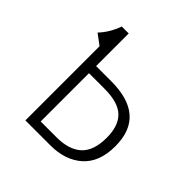

<svg xmlns="http://www.w3.org/2000/svg" viewBox="-147 -633 745 745"><g transform="rotate(45 225.5 -261.0)"><path d="M417 -176Q417 -89 367.5 -44.5Q318 0 236 0H99V-407L56 -439Q88 -472 106 -522H144V-343H227Q417 -343 417 -176ZM370 -176Q370 -240 337.5 -272Q305 -304 228 -304H144V-39H231Q299 -39 334.5 -71.5Q370 -104 370 -176Z"/></g></svg>

Font: Fira Sans Condensed ExtraLight
Style: Regular
Weight: 275
Width: 3
Designer: Carrois Corporate & Edenspiekermann AG
Foundry: Carrois Corporate GbR & Edenspiekermann AG
Version: Version 4.203